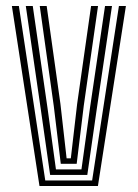

<svg xmlns="http://www.w3.org/2000/svg" viewBox="-20 -620 459 640"><path d="M111.6 0 19.6 -600H42.9L130.9 -18.4H287.1L376.4 -600H399.7L306.4 0ZM147.1 -36.9 116.2 -254 66 -600H89.2L138.3 -260.5L166.5 -55.3H251.5L279.9 -259.9L330.1 -600H353.3L302 -253L271 -36.9ZM182.6 -73.9 159.2 -266.9 112.5 -600H135.6L181.4 -273.8L202 -92.3H216.1L237.2 -274.1L283.6 -600H306.8L259.2 -267.5L235.6 -73.9Z"/></svg>

Font: Big Shoulders Inline Text Thin
Style: Regular
Weight: 100
Designer: Patric King
Foundry: XO Type Co
Version: Version 2.002